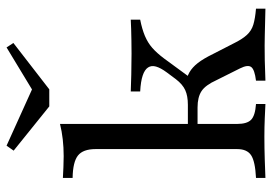

<svg xmlns="http://www.w3.org/2000/svg" viewBox="-143 -694 837 591"><g transform="rotate(-90 275.5 -398.5)"><path d="M23.4 0V-29Q74.2 -31.5 93.1 -44Q112.1 -56.5 112.1 -87.1V-522.6Q112.1 -561.3 92.3 -577Q72.6 -592.7 23.4 -593.5V-623.4Q39.5 -622.6 56.5 -621.8Q73.4 -621 90.3 -621Q144.4 -621 189.5 -632.3V-87.1Q189.5 -56.5 202.4 -44Q215.3 -31.5 250.8 -29V0Q235.5 -0.8 207.3 -2Q179 -3.2 150 -3.2Q115.3 -3.2 78.6 -2Q41.9 -0.8 23.4 0ZM322.6 0V-29Q356.5 -33.1 364.5 -43.5Q372.6 -54 360.5 -78.2L324.2 -150.8Q308.9 -184.7 290.3 -196.8Q271.8 -208.9 240.3 -208.9H176.6V-238.7H248.4Q275.8 -238.7 293.5 -246.8Q311.3 -254.8 327.4 -275.8L348.4 -304Q362.1 -322.6 366.1 -336.7Q370.2 -350.8 363.3 -361.3Q356.5 -371.8 338.3 -377.8Q320.2 -383.9 289.5 -385.5V-414.5Q312.1 -413.7 341.5 -412.9Q371 -412.1 406.5 -412.1Q428.2 -412.1 446.8 -412.5Q465.3 -412.9 481.5 -413.3Q497.6 -413.7 510.5 -414.5V-385.5Q481.5 -379.8 460.5 -371Q439.5 -362.1 423.8 -348.4Q408.1 -334.7 391.1 -312.1L329 -227.4L310.5 -246Q333.1 -242.7 348.4 -233.9Q363.7 -225 377 -208.1Q390.3 -191.1 404.8 -161.3L437.1 -98.4Q450 -71.8 463.3 -57.3Q476.6 -42.7 495.6 -37.1Q514.5 -31.5 544.4 -29V0Q513.7 -0.8 494 -1.2Q474.2 -1.6 459.7 -2Q445.2 -2.4 430.6 -2.4Q408.1 -2.4 385.5 -2Q362.9 -1.6 322.6 0ZM425 -796.8 438.7 -775.8 296 -665.3H243.5L107.3 -775L122.6 -796.8L316.9 -708.9H279.8Z"/></g></svg>

Font: Playfair
Style: Regular
Weight: 400
Designer: Claus Eggers Sørensen
Foundry: Claus Eggers Sørensen
Version: Version 2.001;gftools[0.9.30]